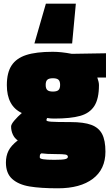

<svg xmlns="http://www.w3.org/2000/svg" viewBox="-20 -798 602 1038"><path d="M228 -778H390L370 -563H166ZM12 81Q12 45 26 17Q40 -11 76 -39Q59 -50 49.5 -70.5Q40 -91 40 -114Q40 -126 58 -147Q76 -168 98 -187Q17 -225 17 -338Q17 -405 42.5 -444Q68 -483 121.5 -500.5Q175 -518 265 -518Q311 -518 368 -507L553 -510V-379H506Q515 -354 515 -338Q515 -264 490 -225Q465 -186 413.5 -171.5Q362 -157 273 -157Q253 -157 235 -160Q231 -154 231 -148Q231 -142 257 -140Q283 -138 362 -138Q433 -138 473.5 -123Q514 -108 532 -73.5Q550 -39 550 22Q550 117 482 168.5Q414 220 293 220Q199 220 139.5 210Q80 200 46 169.5Q12 139 12 81ZM305 -339Q305 -359 296 -367Q287 -375 266 -375Q245 -375 236 -367Q227 -359 227 -339Q227 -319 236 -311Q245 -303 266 -303Q287 -303 296 -311Q305 -319 305 -339ZM347 50Q347 40 334 37.5Q321 35 281 35Q232 35 204 31Q198 34 196.5 38.5Q195 43 195 53Q195 60 214 63Q233 66 274 66Q316 66 331.5 62.5Q347 59 347 50Z"/></svg>

Font: Cairo Black
Style: Regular
Weight: 900
Designer: Mohamed Gaber, Accademia di Belle Arti di Urbino and others
Foundry: Kief Type Foundry, Accademia di Belle Arti di Urbino and others
Version: Version 3.011